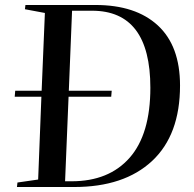

<svg xmlns="http://www.w3.org/2000/svg" viewBox="-20 -750 777 770"><path d="M363 -730Q524 -730 613 -648Q702 -566 702 -407Q702 -209 590 -104.5Q478 0 277 0H48L50 -18L133 -30L146 -362H39L41 -386H147L160 -698L80 -713L82 -730ZM267 -23Q417 -23 500 -117.5Q583 -212 583 -398Q583 -707 349 -707H269L256 -386H428L426 -362H255L241 -23Z"/></svg>

Font: Literata 72pt Medium
Style: Italic
Weight: 500
Italic angle: -2°
Designer: Latin by Veronika Burian and Jose Scaglione. Greek by Irene Vlachou. Cyrillic by Vera Evstafieva
Foundry: TypeTogether
Version: Version 3.002